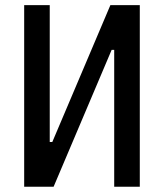

<svg xmlns="http://www.w3.org/2000/svg" viewBox="-20 -713 626 733"><path d="M72.3 0H184.6L406.2 -522.5H416V0H513.7V-693.4H401.4L179.7 -170.9H169.9V-693.4H72.3Z"/></svg>

Font: CaskaydiaCove Nerd Font
Style: Regular
Weight: 400
Designer: Aaron Bell
Foundry: Saja Typeworks
Version: Version 2111.1;Nerd Fonts 2.3.3